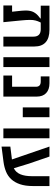

<svg xmlns="http://www.w3.org/2000/svg" viewBox="910 -1558 672 2533"><g transform="rotate(90 1246.5 -292.0)"><path d="M53 -115H135L122 -239Q119 -269 119 -294Q119 -359 141 -400Q163 -441 203 -471L224 -487V-493H55V-608H373Q483 -608 538.5 -557.5Q594 -507 594 -410V0H464V-396Q464 -493 366 -493H278L273 -483Q259 -454 251 -423.5Q243 -393 243 -352Q243 -326 245 -296.5Q247 -267 250 -235L273 0H53Z M735 -608H865V0H735Z M977 -115H1125V-430Q1125 -460 1108.5 -476.5Q1092 -493 1054 -493H988V-608H1079Q1162 -608 1208.5 -564.5Q1255 -521 1255 -438V0H977Z M1397 -608H1527V-256H1397Z M1675 -608H1805V0H1675Z M1915 -92 2084 -113 1914 -608H2046L2139 -338L2200 -138Q2254 -164 2279.5 -223.5Q2305 -283 2305 -380V-608H2435V-391Q2435 -290 2411 -219.5Q2387 -149 2344.5 -103.5Q2302 -58 2243.5 -34.5Q2185 -11 2117 -2L1915 24Z"/></g></svg>

Font: IBM Plex Sans Hebrew SemiBold
Style: Regular
Weight: 600
Designer: Mike Abbink, Paul van der Laan, Pieter van Rosmalen, Yanek Iontef
Foundry: Bold Monday
Version: Version 1.2